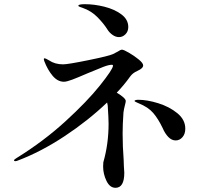

<svg xmlns="http://www.w3.org/2000/svg" viewBox="-20 -844 1040 916"><path d="M354 -817Q354 -824 385 -824Q430 -824 478 -812Q526 -800 559 -775.5Q592 -751 592 -715Q592 -694 578.5 -680.5Q565 -667 548 -667Q532 -667 517 -677.5Q502 -688 492 -704Q476 -730 446 -761Q416 -792 373 -807Q370 -808 364 -810Q358 -812 356 -813.5Q354 -815 354 -817ZM636 -506Q613 -496 601 -479Q571 -437 537 -402Q580 -376 580 -362Q580 -357 575.5 -340Q571 -323 569 -307Q565 -249 565 -207Q565 -146 570 -81L571 -51Q573 -31 573 -20Q573 52 531 52Q504 52 488 19Q472 -14 472 -50Q472 -64 473 -70Q498 -157 498 -254Q498 -278 494 -340L491 -355Q401 -269 288.5 -194.5Q176 -120 65 -78Q58 -75 53 -75Q47 -75 47 -79Q47 -83 59 -90Q188 -170 292 -265Q396 -360 457 -436.5Q518 -513 519 -530Q519 -535 514 -535Q499 -535 473 -525Q447 -515 397 -494Q351 -474 324.5 -464Q298 -454 285 -454Q255 -454 231 -482.5Q207 -511 191 -553Q189 -559 189 -562Q189 -566 193 -566Q197 -566 214 -556Q242 -537 281 -537Q304 -537 402 -557Q500 -577 519 -586Q524 -588 542 -598Q555 -607 562 -607Q570 -607 595 -592.5Q620 -578 641.5 -560.5Q663 -543 663 -532Q663 -518 636 -506ZM864 -230Q864 -205 850.5 -189.5Q837 -174 818 -174Q799 -174 783 -190.5Q767 -207 756 -233Q735 -277 711 -305Q687 -333 642 -351Q640 -352 633 -355Q626 -358 624 -359.5Q622 -361 622 -363Q622 -365 627.5 -366.5Q633 -368 639 -368Q682 -368 735 -351.5Q788 -335 826 -304Q864 -273 864 -230Z"/></svg>

Font: Shippori Mincho SemiBold
Style: Regular
Weight: 600
Designer: FONTDASU
Foundry: FONTDASU / Google Inc. / but / Adobe
Version: Version 3.110; ttfautohint (v1.8.3)